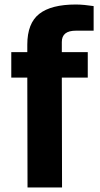

<svg xmlns="http://www.w3.org/2000/svg" viewBox="-20 -831 445 851"><path d="M102 0 101 -487H30V-600H101V-633Q101 -728 154 -769.5Q207 -811 316 -811Q334 -811 355 -809Q376 -807 395 -804V-695H316Q254 -695 254 -645V-600H369V-487H254L255 0Z"/></svg>

Font: Big Shoulders Text Black
Style: Regular
Weight: 900
Designer: Patric King
Foundry: XO Type Co
Version: Version 1.000; ttfautohint (v1.8.2)